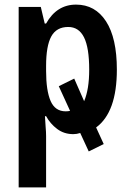

<svg xmlns="http://www.w3.org/2000/svg" viewBox="-20 -573 566 833"><path d="M298 9Q258 9 228 -13.5Q198 -36 180 -69H175Q176 -44 178 -22Q180 0 180 17V240H61V-543H157L174 -471H180Q226 -553 310 -553Q393 -553 440 -480.5Q487 -408 487 -271Q487 -86 397 -20L430 52L365 84L328 4Q313 9 298 9ZM276 -456Q225 -456 202.5 -415Q180 -374 180 -287V-265Q180 -180 199.5 -135Q219 -90 265 -90Q270 -90 275 -90.5Q280 -91 284 -92L235 -199L302 -232L345 -134Q356 -160 361.5 -194Q367 -228 367 -271Q367 -366 344.5 -411Q322 -456 276 -456Z"/></svg>

Font: Noto Sans Disp Cond SemBd
Style: Regular
Weight: 600
Width: 3
Designer: Monotype Design Team
Foundry: Monotype Imaging Inc.
Version: Version 2.000;GOOG;noto-source:20170915:90ef993387c0; ttfaut